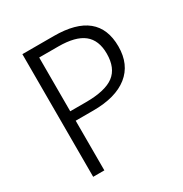

<svg xmlns="http://www.w3.org/2000/svg" viewBox="-166 -841 923 968"><g transform="rotate(-30 295.5 -357.0)"><path d="M99 -714H282Q538 -714 538 -506Q538 -401 467.5 -345Q397 -289 267 -289H164V0H99ZM255 -344Q368 -344 418.5 -382Q469 -420 469 -504Q469 -582 422 -619.5Q375 -657 275 -657H164V-344Z"/></g></svg>

Font: OpenSansMMV
Style: Light
Weight: 300
Foundry: Ascender Corporation
Version: Version 4.001